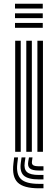

<svg xmlns="http://www.w3.org/2000/svg" viewBox="-20 -820 298 1037"><path d="M61 -774V-800H211V-774ZM61 -670V-696H211V-670ZM61 -722V-748H211V-722ZM182 0V-600H212V0ZM62 0V-600H92V0ZM122 0V-600H152V0ZM77.5 30 73.5 63Q66.5 121.8 93.5 147.4Q120.5 173 190.5 173H214.8V197H190.5Q107.8 197 75.8 165.9Q43.8 134.8 52.5 63L56.5 30ZM155.5 30 152.5 53Q150.8 66.5 159.2 72.2Q167.8 78 190.5 78H214.8V101H190.5Q155 101 141.5 89.9Q128 78.8 132.5 53L136.5 30ZM117.5 30 113.5 58Q108.2 94 126.1 109.5Q144 125 190.5 125H214.8V149H190.5Q131 149 108.2 127.9Q85.5 106.8 92.5 58L96.5 30Z"/></svg>

Font: Big Shoulders Inline Display Thin Black
Style: Regular
Weight: 900
Version: Version 2.002